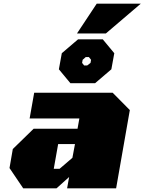

<svg xmlns="http://www.w3.org/2000/svg" viewBox="-20 -1030 790 1050"><path d="M401 -847 509 -1010H750L559 -847ZM365 -575 302 -651 318 -739 407 -815H542L605 -739L589 -651L500 -575ZM440 -672H457L475 -686L478 -703L466 -718H449L432 -703L429 -686ZM107 0 32 -111 50 -215 164 -326H404L414 -382H142L167 -523H596L690 -428L615 0H347L358 -62L289 0ZM274 -107H306L376 -167L390 -242H298Z"/></svg>

Font: Tomorrow ExtraBold
Style: Italic
Weight: 800
Italic angle: -10°
Designer: Tony de Marco, Monica Rizzolli
Foundry: Just in Type
Version: Version 2.002